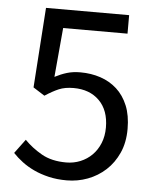

<svg xmlns="http://www.w3.org/2000/svg" viewBox="-49 -680 595 734"><g transform="rotate(5 248.5 -313.0)"><path d="M234 12Q196 12 164.5 4.5Q133 -3 107.5 -15Q82 -27 61.5 -42.5Q41 -58 25 -75L65 -129Q93 -100 131.5 -78Q170 -56 226 -56Q255 -56 280.5 -66.5Q306 -77 325 -96Q344 -115 355 -142Q366 -169 366 -202Q366 -268 329 -305Q292 -342 230 -342Q197 -342 173.5 -332Q150 -322 121 -303L77 -331L98 -638H417V-567H170L153 -378Q176 -390 199 -397Q222 -404 251 -404Q292 -404 328 -392Q364 -380 391 -355.5Q418 -331 433.5 -293.5Q449 -256 449 -204Q449 -152 431 -112Q413 -72 383 -44.5Q353 -17 314.5 -2.5Q276 12 234 12Z"/></g></svg>

Font: SourceSansPro
Style: Book
Weight: 400
Designer: Paul D. Hunt
Foundry: Adobe Systems Incorporated
Version: Version 2.021;PS 2.000;hotconv 1.0.86;makeotf.lib2.5.63406